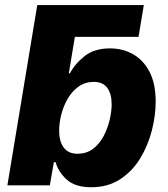

<svg xmlns="http://www.w3.org/2000/svg" viewBox="-20 -748 678 775"><path d="M348.1 7.8Q282.7 7.8 248.5 -23.9Q214.4 -55.7 204.6 -93.3H197.3L181.2 0H9.8L130.4 -727.5H560.5L539.1 -599.1H282.2L257.8 -452.1H262.2Q283.7 -492.2 322.8 -522.5Q361.8 -552.7 423.8 -552.7Q475.1 -552.7 516.8 -529.3Q558.6 -505.9 583.5 -458.3Q608.4 -410.6 608.4 -337.9Q608.4 -281.7 593 -221.4Q577.6 -161.1 546.1 -109.1Q514.6 -57.1 465.3 -24.7Q416 7.8 348.1 7.8ZM292.5 -127.4Q329.6 -127.4 356 -147.7Q382.3 -168 398.7 -199.5Q415 -231 422.9 -265.1Q430.7 -299.3 430.7 -327.1Q430.7 -369.6 412.8 -393.6Q395 -417.5 358.4 -417.5Q324.2 -417.5 298.1 -399.2Q272 -380.9 254.4 -351.3Q236.8 -321.8 227.8 -287.4Q218.8 -252.9 218.8 -220.2Q218.8 -176.8 237.5 -152.1Q256.3 -127.4 292.5 -127.4Z"/></svg>

Font: Inter Extra Bold
Style: Italic
Weight: 800
Italic angle: -9.39999°
Designer: Rasmus Andersson
Foundry: rsms
Version: Version 4.000;git-3c8e0fc